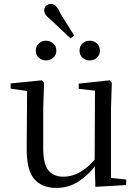

<svg xmlns="http://www.w3.org/2000/svg" viewBox="-20 -924 693 959"><path d="M209.5 -622.1Q189.6 -622.1 174.2 -635.5Q158.8 -648.8 158.8 -670.8Q158.8 -693.9 174.2 -707.3Q189.6 -720.7 209.5 -720.7Q229.8 -720.7 245.6 -707.3Q261.4 -693.9 261.4 -670.8Q261.4 -648.8 245.6 -635.5Q229.8 -622.1 209.5 -622.1ZM332.7 -732 239.4 -819.9Q219.8 -835.9 210.4 -847.2Q201.1 -858.5 201.1 -872.8Q201.1 -888.1 211.5 -896.3Q222 -904.4 233.9 -904.4Q248.4 -904.4 259.7 -893Q271 -881.6 282.7 -855.2L350.2 -746.9ZM427.8 -622.1Q407.2 -622.1 392.2 -635.5Q377.3 -648.8 377.3 -670.8Q377.3 -693.9 392.2 -707.3Q407.2 -720.7 427.8 -720.7Q448.1 -720.7 463.6 -707.3Q479.1 -693.9 479.1 -670.8Q479.1 -648.8 463.6 -635.5Q448.1 -622.1 427.8 -622.1ZM260.9 14.6Q189.8 14.6 151.1 -29.8Q112.3 -74.2 113.3 -185.8L115.5 -483.7L137.7 -466.6L33.1 -481V-507.3L189.5 -523L200.2 -511.5L195.8 -380.4V-185.1Q195.8 -105.3 221.6 -73.3Q247.4 -41.4 296.3 -41.4Q342.8 -41.4 386.1 -68.1Q429.4 -94.9 464.9 -141.8L488.1 -103H461.7Q423.1 -51 373.2 -18.2Q323.3 14.6 260.9 14.6ZM456.4 9.3 452.8 -114.1V-115.5L454.4 -471.2L373.2 -480.3V-506.2L528.2 -523L538.4 -511.5L534.4 -380.4V-35L610.3 -27.4V0.2Z"/></svg>

Font: Early Summer Mincho VF
Style: Regular
Weight: 250
Designer: GuiWonder
Version: Version 1.002